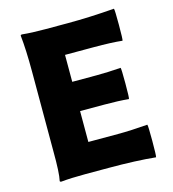

<svg xmlns="http://www.w3.org/2000/svg" viewBox="-113 -847 855 950"><g transform="rotate(-15 315.0 -372.0)"><path d="M569 10Q469 0 328 0H207Q136 0 86 5Q78 5 78 0Q87 -38 86 -153Q86 -175 86 -186V-372V-558Q86 -670 78 -744Q78 -749 86 -749Q134 -744 204 -744H322Q428 -744 558 -754Q561 -747 561 -671Q561 -595 558 -590Q504 -596 412 -596H265V-458H390Q446 -458 514 -463Q517 -459 517 -383Q517 -307 514 -303Q462 -308 390 -308H265V-150H417Q482 -150 569 -157Q572 -152 572 -74.5Q572 3 569 10Z"/></g></svg>

Font: GenSekiGothic TW H
Style: Regular
Weight: 900
Version: Version 1.501;PS 1;hotconv 16.6.51;makeotf.lib2.5.65220